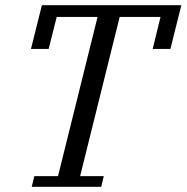

<svg xmlns="http://www.w3.org/2000/svg" viewBox="-20 -718 717 738"><path d="M112 -41H203L355 -653H198L167 -530H99L141 -698H677L635 -530H567L597 -653H440L288 -41H379L369 0H102Z"/></svg>

Font: IBM Plex Serif
Style: Italic
Weight: 400
Italic angle: -14°
Designer: Mike Abbink, Paul van der Laan, Pieter van Rosmalen
Foundry: Bold Monday
Version: Version 3.001